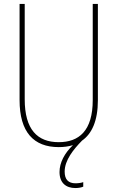

<svg xmlns="http://www.w3.org/2000/svg" viewBox="-20 -734 594 971"><path d="M307 134C307 76 352 21 395 -23C444 -57 475 -122 475 -227V-714H449V-228C449 -72 379 -15 277 -15C169 -15 105 -79 105 -232V-714H79V-228C79 -66 150 10 277 10C302 10 326 7 349 0C306 41 281 89 281 136C281 192 315 217 361 217C378 217 392 214 401 210V187C394 190 378 193 362 193C325 193 307 173 307 134Z"/></svg>

Font: Noto Sans Khmer UI Condensed Thin
Style: Regular
Weight: 100
Width: 3
Designer: Danh Hong and the Monotype Design Team
Foundry: Monotype Imaging Inc.
Version: Version 2.002